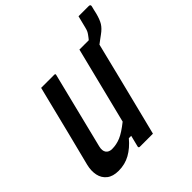

<svg xmlns="http://www.w3.org/2000/svg" viewBox="-223 -1023 1206 1206"><g transform="rotate(-45 380.5 -419.5)"><path d="M149 13Q99 13 70 -10Q41 -33 33 -71Q25 -109 36 -154Q65 -265 92.5 -377Q120 -489 148 -600Q154 -625 160.5 -650Q167 -675 173 -700H289Q301 -700 297 -689L171 -182Q163 -149 176 -131Q189 -113 217 -113Q256 -113 293 -128.5Q330 -144 385 -188Q417 -316 449 -444Q481 -572 513 -700H596Q600 -705 605 -711Q610 -717 617 -727Q625 -738 629 -747Q633 -756 637 -772L657 -852H748Q764 -852 760 -836Q759 -830 754.5 -814.5Q750 -799 748 -786Q737 -743 722 -718.5Q707 -694 675 -671Q661 -661 648.5 -651.5Q636 -642 624 -633Q592 -502 559 -370.5Q526 -239 493 -107Q486 -79 479 -51.5Q472 -24 466 0H349Q344 0 342 -3.5Q340 -7 341 -11Q350 -47 360 -87H339Q299 -39 252.5 -13Q206 13 149 13Z"/></g></svg>

Font: Recursive Mn Lnr St SmB
Style: Italic
Weight: 600
Italic angle: -15°
Monospace: yes
Version: Version 1.079;hotconv 1.0.112;makeotfexe 2.5.65598; ttfautoh